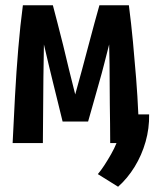

<svg xmlns="http://www.w3.org/2000/svg" viewBox="-20 -544 600 730"><path d="M429 166 352 118Q364 104 377 84Q390 64 402.5 42Q415 20 423 0H399Q399 -36 398.5 -73.5Q398 -111 397.5 -149Q397 -187 397 -224.5Q397 -262 396.5 -300Q396 -338 395 -375Q385 -336 376 -300.5Q367 -265 357 -230.5Q347 -196 337 -159.5Q327 -123 315 -82H218Q208 -123 199 -159.5Q190 -196 181.5 -230.5Q173 -265 164.5 -300.5Q156 -336 147 -375Q146 -312 145 -248.5Q144 -185 144 -123Q144 -61 143 0H28Q32 -85 37 -178Q42 -271 49.5 -360Q57 -449 67 -524H181Q188 -496 198.5 -457Q209 -418 220 -372.5Q231 -327 242.5 -279Q254 -231 266 -185Q279 -231 292 -279.5Q305 -328 317 -373.5Q329 -419 339.5 -457.5Q350 -496 358 -524H470Q479 -454 485.5 -385Q492 -316 497.5 -247Q503 -178 506 -109H547Q548 -56 533.5 -5Q519 46 492 90Q465 134 429 166Z"/></svg>

Font: Ubuntu Sans Mono SemiBold
Style: Regular
Weight: 600
Monospace: yes
Designer: Dalton Maag Ltd
Foundry: Dalton Maag Ltd
Version: Version 1.006